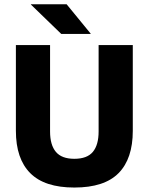

<svg xmlns="http://www.w3.org/2000/svg" viewBox="-20 -846 683 882"><path d="M321.5 15.5Q184.5 15.5 118.8 -50.8Q53 -117 53 -245V-639H210V-242Q210 -180 236.8 -148.2Q263.5 -116.5 321.5 -116.5Q380 -116.5 406.5 -148.2Q433 -180 433 -242V-639H590V-245Q590 -117 524.8 -50.8Q459.5 15.5 321.5 15.5ZM286 -826.5 396.5 -691.5V-690H261.5L122 -825V-826.5Z"/></svg>

Font: Anek Odia Medium
Style: Bold
Weight: 700
Version: Version 1.003